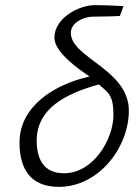

<svg xmlns="http://www.w3.org/2000/svg" viewBox="-20 -712 547 748"><path d="M56 -157C56 -53 99 16 210 16C364 16 482 -137 482 -281C482 -442 256 -486 256 -584C256 -625 308 -647 341 -647C375 -647 447 -649 447 -650L461 -688C461 -688 401 -692 349 -692C289 -692 192 -643 192 -565C192 -508 287 -442 329 -414C190 -383 56 -297 56 -157ZM123 -164C123 -289 235 -347 365 -383C400 -352 422 -344 422 -264C422 -171 345 -37 229 -37C147 -37 123 -97 123 -164Z"/></svg>

Font: KpSans
Style: Italic
Weight: 400
Italic angle: -11°
Version: Version 0.66